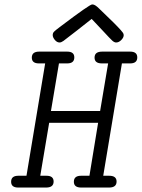

<svg xmlns="http://www.w3.org/2000/svg" viewBox="-20 -843 637 863"><path d="M217 -685Q217 -690 218.5 -694Q220 -698 224.5 -702Q229 -706 232.5 -709Q236 -712 243.5 -717.5Q251 -723 256 -727Q383 -823 394 -823H396Q407 -823 425 -805Q453 -777 490 -742Q533 -699 535 -691Q536 -689 536 -685Q536 -674 525 -663Q514 -652 502 -652Q494 -652 485 -660Q476 -668 441 -706Q412 -737 392 -758Q365 -737 326 -706Q275 -666 265 -659Q255 -652 248 -652Q236 -652 226.5 -663.5Q217 -675 217 -685ZM30 -26Q30 -53 62 -53H99L183 -558H155Q123 -558 123 -584Q123 -611 156 -611H282Q314 -611 314 -585Q314 -558 282 -558H245L209 -344H430L466 -558H438Q405 -558 405 -584Q405 -611 439 -611H565Q597 -611 597 -585Q597 -558 565 -558H528L444 -53Q444 -53 471 -53Q504 -53 504 -27Q504 0 470 0H345Q312 0 312 -26Q312 -53 344 -53H382L421 -291H201L161 -53H189Q221 -53 221 -27Q221 0 187 0H62Q30 0 30 -26Z"/></svg>

Font: CMU Typewriter Text
Style: LightOblique
Weight: 200
Italic angle: -9.46001°
Version: Version 0.7.0